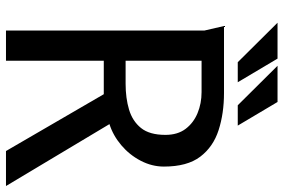

<svg xmlns="http://www.w3.org/2000/svg" viewBox="-173 -775 948 642"><g transform="rotate(90 301.0 -454.0)"><path d="M67 -729H291Q359 -729 415 -711Q471 -693 504 -649.5Q537 -606 537 -528Q537 -488 517.5 -450.5Q498 -413 465.5 -385.5Q433 -358 395 -346L602 0H485L295 -327H183V0H82V-664ZM183 -654V-400H260Q308 -400 346.5 -411.5Q385 -423 408 -451.5Q431 -480 431 -533Q431 -574 411 -600.5Q391 -627 358.5 -640.5Q326 -654 288 -654ZM321 -908 400 -775H332L200 -908ZM176 -908 255 -775H188L56 -908Z"/></g></svg>

Font: Rosario Medium
Style: Regular
Weight: 500
Version: Version 1.201